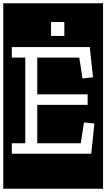

<svg xmlns="http://www.w3.org/2000/svg" viewBox="-32 -937 648 1170"><path d="M279 -718H360V-803H279ZM524 0 543 -184 480 -191 460 -64H195V-298H502V-362H195V-586H451L471 -459L535 -466L515 -650H40V-586H122V-64H40V0ZM-12 -917H596V213H-12Z"/></svg>

Font: Zilla Slab Regular Highlight
Style: Regular
Weight: 410
Designer: Typotheque Type Foundry
Foundry: Typotheque type foundry
Version: Version 1.0; 2017